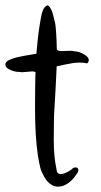

<svg xmlns="http://www.w3.org/2000/svg" viewBox="-49 -695 379 718"><path d="M127 -675Q134 -675 141 -662Q145 -655 147.5 -647Q150 -639 152 -629.5Q154 -620 156 -613Q158 -606 159 -595Q160 -584 160.5 -578.5Q161 -573 161.5 -560.5Q162 -548 162.5 -544Q163 -540 163 -525.5Q163 -511 164 -509Q168 -504 181 -504Q186 -504 197 -504.5Q208 -505 213 -505Q224 -505 230 -503Q245 -503 264 -492.5Q283 -482 283 -470Q283 -464 277 -458Q264 -461 250 -461Q236 -461 223 -459Q210 -457 188.5 -452.5Q167 -448 163 -447Q162 -417 158.5 -356Q155 -295 153 -263Q153 -257 152.5 -224Q152 -191 152 -173Q152 -109 162 -64Q163 -44 178 -44Q193 -44 217 -60Q225 -69 233 -69Q244 -69 244 -58Q244 -51 236 -42Q225 -24 206.5 -10.5Q188 3 169 3Q156 3 145 -3Q128 -13 116.5 -33.5Q105 -54 101.5 -68.5Q98 -83 93 -111Q82 -184 82 -289Q82 -316 82.5 -367Q83 -418 84 -425Q80 -428 72 -428Q67 -428 54 -426.5Q41 -425 35 -425Q29 -425 25 -426Q23 -426 22 -426Q6 -426 -11.5 -434Q-29 -442 -29 -454Q-29 -461 -20 -468Q-10 -473 0 -476.5Q10 -480 22.5 -482.5Q35 -485 42.5 -486.5Q50 -488 66 -490.5Q82 -493 87 -494Q92 -557 100 -605Q101 -610 104 -628.5Q107 -647 112 -658Q117 -669 127 -675Z"/></svg>

Font: EptKazoo
Style: Medium
Weight: 500
Version: Version 001.000